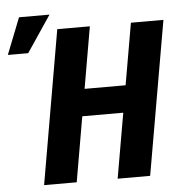

<svg xmlns="http://www.w3.org/2000/svg" viewBox="-119 -833 838 885"><g transform="rotate(-5 299.5 -390.5)"><path d="M509.3 -425.8 487.3 -300.8H205.1L227.1 -425.8ZM323.2 -710.9 200.2 0H49.3L172.4 -710.9ZM663.6 -710.9 540 0H389.6L513.2 -710.9ZM-64.9 -612.3 1.5 -780.8H142.6L29.3 -612.3Z"/></g></svg>

Font: Roboto Condensed ExtraBold
Style: Italic
Weight: 800
Italic angle: -12°
Designer: Christian Robertson
Foundry: Google
Version: Version 3.008; 2023